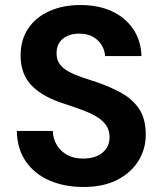

<svg xmlns="http://www.w3.org/2000/svg" viewBox="-20 -732 648 764"><path d="M312 12Q236 12 176.5 -14Q117 -40 82.5 -90Q48 -140 47 -211H190Q191 -180 206 -155Q221 -130 247.5 -115.5Q274 -101 311 -101Q343 -101 366.5 -111.5Q390 -122 403 -141Q416 -160 416 -186Q416 -214 402 -234Q388 -254 363 -268.5Q338 -283 305.5 -295Q273 -307 236 -319Q150 -346 106 -391.5Q62 -437 62 -511Q62 -574 92.5 -619Q123 -664 177 -688Q231 -712 300 -712Q371 -712 424.5 -687.5Q478 -663 509.5 -617Q541 -571 543 -509H398Q397 -532 384.5 -552.5Q372 -573 350 -585.5Q328 -598 298 -598Q272 -599 250.5 -590Q229 -581 217 -563.5Q205 -546 205 -520Q205 -495 217 -478Q229 -461 251 -448.5Q273 -436 303 -425.5Q333 -415 368 -404Q420 -386 464 -361.5Q508 -337 534 -298Q560 -259 560 -195Q560 -140 531.5 -93Q503 -46 448 -17Q393 12 312 12Z"/></svg>

Font: DM Sans 12pt
Style: Bold
Weight: 700
Version: Version 4.004;gftools[0.9.30]